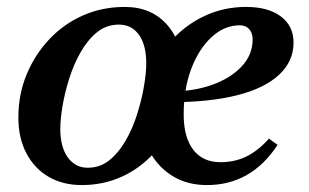

<svg xmlns="http://www.w3.org/2000/svg" viewBox="-20 -521 892 554"><path d="M216 13Q161 13 120 -11Q79 -35 56 -79Q33 -123 33 -182Q33 -249 57 -306.5Q81 -364 122.5 -408Q164 -452 219.5 -476.5Q275 -501 340 -501Q418 -501 463.5 -448Q509 -395 509 -305Q509 -239 486.5 -181Q464 -123 424 -79Q384 -35 331 -11Q278 13 216 13ZM233 -37Q269 -37 296 -59Q323 -81 343 -116Q363 -151 376 -192.5Q389 -234 395.5 -272.5Q402 -311 402 -338Q402 -391 381 -420.5Q360 -450 323 -450Q287 -450 260 -428Q233 -406 213 -371Q193 -336 180 -295Q167 -254 160.5 -215.5Q154 -177 154 -149Q154 -97 175.5 -67Q197 -37 233 -37ZM577 13Q522 13 480.5 -11.5Q439 -36 414.5 -79Q390 -122 390 -178Q390 -246 413.5 -304.5Q437 -363 477.5 -407Q518 -451 572.5 -476Q627 -501 690 -501Q754 -501 790.5 -473.5Q827 -446 827 -398Q827 -344 785 -305Q743 -266 663.5 -246Q584 -226 470 -226V-257Q538 -257 591.5 -276Q645 -295 677 -329Q709 -363 709 -407Q709 -426 699 -437Q689 -448 672 -448Q627 -448 590 -413.5Q553 -379 531.5 -321.5Q510 -264 510 -191Q510 -125 537.5 -89Q565 -53 616 -53Q658 -53 692 -70Q726 -87 756 -121L781 -103Q705 13 577 13Z"/></svg>

Font: Platypi Light Medium
Style: Italic
Weight: 500
Italic angle: -13°
Version: Version 1.200